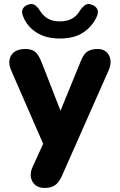

<svg xmlns="http://www.w3.org/2000/svg" viewBox="-20 -743 594 952"><path d="M277 -552Q207 -552 160.5 -582Q114 -612 95 -661Q85 -684 93 -699Q101 -714 120 -720Q139 -727 152 -718.5Q165 -710 178 -690Q194 -664 218 -650.5Q242 -637 277 -637Q346 -637 376 -690Q390 -710 403 -718.5Q416 -727 434 -720Q453 -714 461.5 -699Q470 -684 460 -661Q438 -612 393 -582Q348 -552 277 -552ZM202 189Q159 189 141 157.5Q123 126 142 84L194 -30L35 -395Q17 -437 35.5 -468.5Q54 -500 107 -500Q136 -500 153.5 -486.5Q171 -473 186 -435L280 -194L379 -436Q393 -473 412 -486.5Q431 -500 463 -500Q504 -500 520.5 -468.5Q537 -437 519 -395L288 127Q272 163 252 176Q232 189 202 189Z"/></svg>

Font: Chiron GoRound TC EB
Style: Regular
Weight: 700
Designer: Ryoko NISHIZUKA 西塚涼子 (kana, bopomofo & ideographs); Paul D. Hunt (Latin, Greek & Cyrillic); Sandoll Communications 산돌커뮤니
Foundry: Adobe
Version: Version 1.000;hotconv 1.1.1;makeotfexe 2.6.0